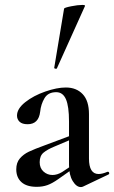

<svg xmlns="http://www.w3.org/2000/svg" viewBox="-20 -751 463 779"><path d="M308 8Q290 8 275 -16.5Q260 -41 260 -82V-258Q260 -320 247.5 -348.5Q235 -377 208 -377Q175 -377 160.5 -352.5Q146 -328 143 -298Q137 -247 92 -247Q70 -247 59.5 -257Q49 -267 49 -282Q49 -310 82.5 -336.5Q116 -363 163.5 -379.5Q211 -396 247 -396Q290 -396 315.5 -369Q341 -342 341 -288V-108Q341 -45 380 -45Q395 -45 416 -54H418Q422 -54 423 -49.5Q424 -45 420 -43L317 6Q313 8 308 8ZM46 -64Q46 -91 60.5 -108Q75 -125 97 -135.5Q119 -146 163 -162L270 -202L273 -187L200 -156Q173 -145 157 -132Q141 -119 141 -93Q141 -69 156.5 -55Q172 -41 193 -41Q212 -41 232 -53L286 -89L287 -74L216 -24Q192 -7 172.5 0Q153 7 129 7Q88 7 67 -12Q46 -31 46 -64ZM207 -472Q204 -472 201.5 -473.5Q199 -475 200 -476L240 -716Q241 -720 268.5 -725.5Q296 -731 314 -731Q326 -731 325 -727L211 -474Q211 -472 207 -472Z"/></svg>

Font: Cormorant Garamond SemiBold
Style: Regular
Weight: 600
Designer: Christian Thalmann (Catharsis Fonts)
Foundry: Catharsis Fonts
Version: Version 4.000